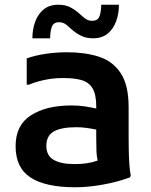

<svg xmlns="http://www.w3.org/2000/svg" viewBox="-20 -780 640 812"><path d="M298 12Q173 12 109.5 -29Q46 -70 46 -162Q46 -251 111 -292.5Q176 -334 282 -334Q314 -334 339.5 -330Q365 -326 387 -321V-330Q387 -381 371 -407Q355 -433 324 -441.5Q293 -450 247 -450Q205 -450 166 -441.5Q127 -433 103 -422H93V-533Q129 -546 174 -552.5Q219 -559 264 -559Q339 -559 397.5 -540.5Q456 -522 490 -471.5Q524 -421 524 -326V-200Q524 -179 524.5 -147.5Q525 -116 527 -86Q529 -56 533 -38L530 -30Q479 -11 416.5 0.5Q354 12 298 12ZM176 -163Q176 -122 207 -104Q238 -86 296 -86Q322 -86 346.5 -89.5Q371 -93 393 -101Q389 -118 388 -138.5Q387 -159 387 -193V-232Q368 -236 346 -239Q324 -242 304 -242Q239 -242 207.5 -224Q176 -206 176 -163ZM117 -618Q117 -656 129 -688.5Q141 -721 165 -740.5Q189 -760 227 -760Q257 -760 278.5 -748.5Q300 -737 316 -722Q329 -710 341 -701Q353 -692 370 -692Q394 -692 401 -712Q408 -732 408 -760H483Q483 -722 471 -689.5Q459 -657 435 -637.5Q411 -618 373 -618Q344 -618 322.5 -629Q301 -640 285 -654Q272 -666 259.5 -676Q247 -686 230 -686Q206 -686 199 -666Q192 -646 192 -618Z"/></svg>

Font: Kufam SemiBold
Style: Regular
Weight: 600
Designer: Wael Morcos, Artur Schmal
Foundry: Original Type
Version: Version 1.300; ttfautohint (v1.8.3)